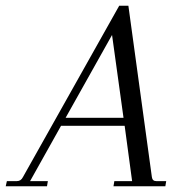

<svg xmlns="http://www.w3.org/2000/svg" viewBox="-63 -650 646 670"><path d="M517 -18 514 0H333L336 -18H398L372 -211H150L42 -18H104L101 0H-43L-39 -18H-4Q10 -18 17 -32L353 -630H385L467 -32Q469 -18 482 -18ZM368 -239 328 -528 166 -239Z"/></svg>

Font: Arapey
Style: Italic
Weight: 400
Italic angle: -12°
Designer: Eduardo Rodriguez Tunni
Foundry: Eduardo Rodriguez Tunni
Version: Version 3.000